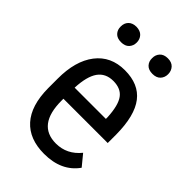

<svg xmlns="http://www.w3.org/2000/svg" viewBox="-218 -808 904 904"><g transform="rotate(45 234.0 -355.5)"><path d="M164.1 -426.8Q138.2 -389.6 134.8 -312.5H342.8V-324.2Q338.9 -399.4 315.4 -431.6Q292 -463.9 241.2 -463.9Q190.4 -463.9 164.1 -426.8ZM258.3 -64Q331.1 -64 379.9 -124L424.8 -69.3Q368.7 9.8 253.4 9.8Q154.8 9.8 102.1 -48.8Q49.3 -107.4 48.3 -221.7V-285.6Q47.9 -403.3 99.6 -470.7Q151.4 -538.1 244.1 -538.1Q336.9 -538.1 382.3 -479Q428.2 -419.9 429.2 -294.9V-238.3H134.3V-226.1Q134.3 -64 258.3 -64ZM294.4 -668.5Q293.9 -690.4 307.6 -705.6Q321.3 -720.7 347.7 -720.7Q374 -720.7 387.7 -705.6Q401.4 -690.4 401.4 -668.5Q401.4 -646.5 387.7 -631.8Q374 -617.2 347.7 -617.2Q321.3 -617.2 307.6 -631.8Q293.9 -646.5 294.4 -668.5ZM84.5 -669.4Q84 -691.4 97.7 -706.1Q111.3 -720.7 137.7 -721.2Q164.1 -720.7 177.7 -706.1Q191.4 -691.4 191.4 -669.4Q191.4 -647.5 177.7 -632.8Q164.1 -618.2 137.7 -618.2Q111.3 -618.2 97.7 -632.8Q84 -647.5 84.5 -669.4Z"/></g></svg>

Font: RobotoCondensed-Regular
Style: Regular
Weight: 400
Designer: Google
Version: Version 2.001201; 2014